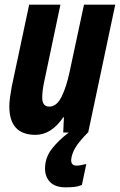

<svg xmlns="http://www.w3.org/2000/svg" viewBox="-20 -568 514 823"><path d="M275 0Q231 33 202 70.5Q173 108 173 155Q173 190 195 212.5Q217 235 261 235Q279 235 296 233.5Q313 232 331 225L350 135Q322 142 308 142Q285 142 285 118Q287 92 303 65Q319 38 357 0H358L474 -548H340L279 -263Q265 -196 244 -153.5Q223 -111 191 -111Q161 -111 161 -150Q161 -182 172 -230L239 -548H105L30 -195Q26 -173 23 -151Q20 -129 20 -112Q20 10 132 10Q200 10 251 -65H254L251 0Z"/></svg>

Font: Noto Sans UI Condensed ExtraBold
Style: Italic
Weight: 800
Width: 3
Designer: Monotype Design Team
Foundry: Monotype Imaging Inc.
Version: 1.001